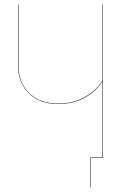

<svg xmlns="http://www.w3.org/2000/svg" viewBox="-20 -700 606 851"><path d="M436 -680V0H382V131H380V-2H434V-338Q363 -239 237 -239Q158 -239 109 -285.5Q60 -332 60 -412V-680H62V-412Q62 -332 110.5 -286.5Q159 -241 237 -241Q362 -241 434 -341V-680Z"/></svg>

Font: FiraGO Two
Style: Regular
Weight: 100
Designer: bBox Type
Foundry: bBox Type GmbH
Version: Version 1.001